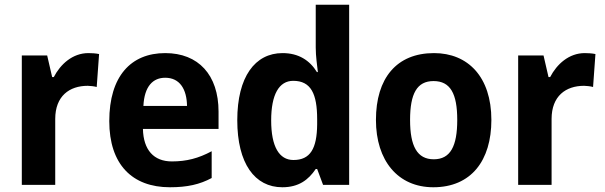

<svg xmlns="http://www.w3.org/2000/svg" viewBox="-20 -780 2551 810"><path d="M353 -556C286 -556 235 -509 207 -455H200L179 -546H72V0H213V-278C213 -375 273 -418 350 -418C359 -418 378 -416 388 -413L398 -552C384 -555 366 -556 353 -556Z M677 -556C532 -556 441 -458 441 -269C441 -87 537 10 697 10C770 10 823 -2 873 -29V-142C817 -112 767 -99 705 -99C629 -99 585 -147 583 -236H902V-309C902 -464 817 -556 677 -556ZM677 -452C739 -452 768 -403 769 -333H585C589 -417 626 -452 677 -452Z M1171 10C1240 10 1281 -21 1312 -67H1318L1343 0H1453V-760H1312V-579C1312 -542 1318 -504 1321 -476H1317C1287 -525 1240 -556 1172 -556C1056 -556 981 -456 981 -273C981 -90 1055 10 1171 10ZM1218 -105C1158 -105 1124 -161 1124 -272C1124 -381 1157 -439 1217 -439C1292 -439 1318 -384 1318 -277V-255C1317 -153 1289 -105 1218 -105Z M2053 -274C2053 -456 1954 -556 1811 -556C1653 -556 1566 -450 1566 -274C1566 -102 1659 10 1808 10C1968 10 2053 -103 2053 -274ZM1710 -274C1710 -385 1739 -438 1809 -438C1880 -438 1909 -385 1909 -274C1909 -163 1880 -108 1810 -108C1740 -108 1710 -163 1710 -274Z M2447 -556C2380 -556 2329 -509 2301 -455H2294L2273 -546H2166V0H2307V-278C2307 -375 2367 -418 2444 -418C2453 -418 2472 -416 2482 -413L2492 -552C2478 -555 2460 -556 2447 -556Z"/></svg>

Font: Noto Sans Kannada SemiCondensed
Style: Bold
Weight: 700
Width: 4
Designer: Jelle Bosma - Monotype Design Team
Foundry: Monotype Imaging Inc.
Version: Version 2.005